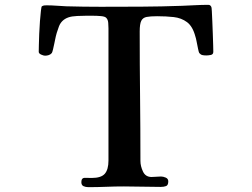

<svg xmlns="http://www.w3.org/2000/svg" viewBox="-20 -769 1040 793"><path d="M861 -555Q861 -544 850.5 -542Q840 -540 832 -540Q823 -540 816 -541.5Q809 -543 803 -550Q801 -553 798 -567.5Q795 -582 792 -597.5Q789 -613 787 -618Q776 -660 752.5 -677.5Q729 -695 697.5 -698.5Q666 -702 629 -702Q601 -702 585.5 -699Q570 -696 563.5 -683Q557 -670 557 -639Q557 -506 558.5 -372Q560 -238 560 -104Q560 -83 570.5 -60.5Q581 -38 606 -38Q616 -38 625.5 -39Q635 -40 645 -40Q654 -40 664.5 -35.5Q675 -31 675 -20Q675 -4 666 -0.5Q657 3 644 3Q606 3 568 2Q530 1 492 1Q455 1 418.5 2.5Q382 4 345 4Q334 4 325 0Q316 -4 316 -17Q316 -35 331.5 -34.5Q347 -34 359 -34Q398 -34 413 -51.5Q428 -69 428 -106V-652Q428 -661 427 -674.5Q426 -688 419 -695Q414 -701 397 -702.5Q380 -704 362.5 -704Q345 -704 336 -704Q322 -704 299 -703Q276 -702 262 -697Q234 -687 223.5 -660Q213 -633 208 -607Q207 -603 204.5 -590Q202 -577 199 -565Q196 -553 194 -550Q189 -544 181.5 -541.5Q174 -539 166 -539Q160 -539 150 -543.5Q140 -548 140 -555Q140 -562 140.5 -582.5Q141 -603 142 -629.5Q143 -656 145 -681.5Q147 -707 149 -724.5Q151 -742 153 -743Q158 -746 162.5 -746.5Q167 -747 172 -747Q192 -747 212.5 -745.5Q233 -744 254 -743Q289 -742 325 -741.5Q361 -741 396 -741Q480 -741 563.5 -741.5Q647 -742 731 -745Q758 -746 785.5 -747.5Q813 -749 841 -749Q849 -749 853 -740Q854 -739 855 -721.5Q856 -704 857 -678.5Q858 -653 859 -627Q860 -601 860.5 -581Q861 -561 861 -555Z"/></svg>

Font: Kaisei Decol
Style: Bold
Weight: 700
Designer: Font-Kai, 金井和夫
Foundry: KAZUO KANAI
Version: Version 5.003